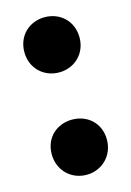

<svg xmlns="http://www.w3.org/2000/svg" viewBox="-92 -595 445 652"><g transform="rotate(-15 131.0 -269.0)"><path d="M131 -352C185 -352 228 -392 228 -449C228 -507 185 -546 131 -546C77 -546 34 -507 34 -449C34 -392 77 -352 131 -352ZM131 8C185 8 228 -33 228 -90C228 -148 185 -186 131 -186C77 -186 34 -148 34 -90C34 -33 77 8 131 8Z"/></g></svg>

Font: Montserrat Lite
Style: Bold
Weight: 700
Designer: Julieta Ulanovsky
Foundry: Julieta Ulanovsky
Version: Version 7.200;PS 007.200;hotconv 1.0.88;makeotf.lib2.5.64775